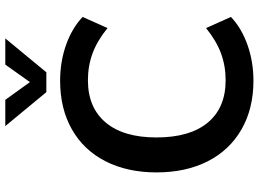

<svg xmlns="http://www.w3.org/2000/svg" viewBox="-146 -822 977 725"><g transform="rotate(-90 342.5 -459.5)"><path d="M54 -357Q54 -467 96 -549.5Q138 -632 216.5 -676.5Q295 -721 400 -721Q472 -721 535.5 -698.5Q599 -676 641 -636L599 -542Q551 -581 503.5 -598.5Q456 -616 402 -616Q299 -616 242.5 -549Q186 -482 186 -357Q186 -231 242 -163.5Q298 -96 402 -96Q456 -96 503.5 -113.5Q551 -131 599 -170L641 -76Q599 -36 535.5 -13.5Q472 9 400 9Q295 9 216.5 -36Q138 -81 96 -163.5Q54 -246 54 -357ZM560 -928 432 -773H357L229 -928H328L395 -835L461 -928Z"/></g></svg>

Font: Muli
Style: Bold
Weight: 700
Designer: Vernon Adams
Foundry: Vernon Adams
Version: Version 2.001